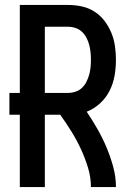

<svg xmlns="http://www.w3.org/2000/svg" viewBox="-20 -755 540 775"><path d="M60 0V-292H18V-380H60V-735H255Q283 -735 310.5 -729Q338 -723 361.5 -708Q385 -693 402 -670.5Q419 -648 429.5 -622.5Q440 -597 444 -569Q448 -541 448 -514Q448 -482 442.5 -450Q437 -418 422.5 -389Q408 -360 384 -338Q360 -316 330 -304Q353 -270 373.5 -234Q394 -198 410 -160Q426 -122 437 -81.5Q448 -41 448 0H347Q347 -40 335 -79Q323 -118 306 -154.5Q289 -191 267.5 -225.5Q246 -260 223 -292H161V0ZM161 -380H255Q270 -380 285 -385Q300 -390 311 -400.5Q322 -411 329 -425Q336 -439 340 -453.5Q344 -468 345.5 -483Q347 -498 347 -514Q347 -529 345.5 -544Q344 -559 340 -574Q336 -589 329 -602.5Q322 -616 311 -626.5Q300 -637 285 -642Q270 -647 255 -647H161Z"/></svg>

Font: Zed Sans Semibold
Style: Regular
Weight: 600
Designer: Belleve Invis
Foundry: Belleve Invis
Version: Version 1.0.0; ttfautohint (v1.8.4)